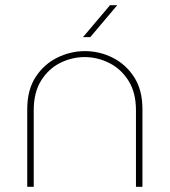

<svg xmlns="http://www.w3.org/2000/svg" viewBox="-20 -720 654 740"><path d="M85 0V-299Q85 -374 117.5 -423.5Q150 -473 201 -498Q252 -523 307 -523Q363 -523 413.5 -498Q464 -473 496.5 -423.5Q529 -374 529 -299V0H504V-295Q504 -363 475.5 -408.5Q447 -454 401.5 -477Q356 -500 306 -500Q257 -500 212 -477.5Q167 -455 138.5 -409.5Q110 -364 110 -295V0ZM300 -577 404 -700H432L328 -577Z"/></svg>

Font: MuseoModerno Thin
Style: Regular
Weight: 100
Designer: Pablo Cosgaya, Héctor Gatti, Marcela Romero, and the Authors of The MuseoModerno Project.
Foundry: Omnibus-Type Team
Version: Version 1.003